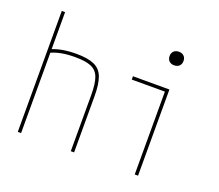

<svg xmlns="http://www.w3.org/2000/svg" viewBox="-122 -914 1244 1089"><g transform="rotate(20 500.0 -370.0)"><path d="M400 -340Q400 -408 386.5 -444.5Q373 -481 339 -495.5Q305 -510 242 -510Q195 -510 158 -503Q121 -496 89 -480L91 -503Q123 -517 160 -523.5Q197 -530 242 -530Q310 -530 349 -513Q388 -496 404 -454.5Q420 -413 420 -340V0H400ZM80 0V-730H100V0Z M786 0V-500H586V-520H806V0ZM784 -658Q765 -658 753.5 -669Q742 -680 742 -699Q742 -718 753.5 -729Q765 -740 784 -740Q803 -740 814.5 -729Q826 -718 826 -699Q826 -680 814.5 -669Q803 -658 784 -658Z"/></g></svg>

Font: M PLUS 1 Code Thin
Style: Regular
Weight: 250
Designer: Coji Morishita
Foundry: UNDERFOREST DESIGN
Version: Version 1.002